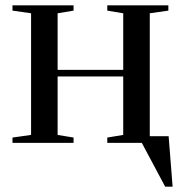

<svg xmlns="http://www.w3.org/2000/svg" viewBox="-20 -538 677 723"><path d="M615 -25 630 165H602L514 0H384V-20L444 -30V-250H197V-30L257 -20V0H27V-20L97 -30V-488L27 -498V-518H257V-498L197 -488V-275H444V-488L384 -498V-518H614V-498L544 -488V-25Z"/></svg>

Font: Prata
Style: Regular
Weight: 400
Designer: Ivan Petrov
Foundry: Cyreal
Version: Version 2.000